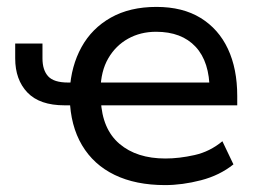

<svg xmlns="http://www.w3.org/2000/svg" viewBox="-20 -527 745 556"><path d="M458 9Q373 9 312 -20.5Q251 -50 217.5 -106.5Q184 -163 182 -242L197 -222H167Q95 -222 59.5 -259Q24 -296 24 -358V-401H103V-358Q103 -324 119.5 -306Q136 -288 177 -288H203L182 -266Q186 -336 216 -390.5Q246 -445 301 -476Q356 -507 433 -507Q509 -507 561 -475Q613 -443 640 -385.5Q667 -328 667 -249V-222H259L272 -237Q276 -153 326 -110.5Q376 -68 459 -68Q499 -68 543.5 -78Q588 -88 624 -118L656 -51Q616 -19 562 -5Q508 9 458 9ZM432 -435Q387 -435 351 -415Q315 -395 293.5 -358Q272 -321 271 -267L257 -288H607L587 -265Q587 -348 546.5 -391.5Q506 -435 432 -435Z"/></svg>

Font: Nunito Sans 6pt
Style: Regular
Weight: 400
Version: Version 3.101;gftools[0.9.27]